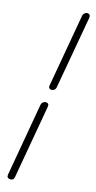

<svg xmlns="http://www.w3.org/2000/svg" viewBox="-204 -1046 757 1521"><g transform="rotate(15 175.0 -286.0)"><path d="M197 -203.5 90.5 399.5Q88.5 410 83.5 419.2Q78.5 428.5 59 428.5Q42.5 428.5 35.8 420.2Q29 412 31.5 398L136.5 -201Q140 -218.5 150.8 -226.2Q161.5 -234 174.5 -234Q185.5 -234 192.5 -226.8Q199.5 -219.5 197 -203.5ZM167 -370.5 272 -966Q275 -983.5 285.8 -992.2Q296.5 -1001 308.5 -1001Q320 -1001 327.5 -992.5Q335 -984 331 -963.5L226 -373Q223.5 -356.5 213 -348.2Q202.5 -340 189.5 -340Q178.5 -340 171.2 -347.5Q164 -355 167 -370.5Z"/></g></svg>

Font: Edu VIC WA NT Hand
Style: Regular
Weight: 400
Designer: Tina and Corey Anderson, Eben Sorkin, Mirko Velimirovic
Foundry: Google for Education
Version: Version 1.000